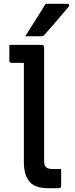

<svg xmlns="http://www.w3.org/2000/svg" viewBox="-20 -985 390 1005"><path d="M29 -750Q37 -750 54.5 -750Q72 -750 94 -750Q116 -750 137.5 -750Q159 -750 176 -750Q193 -750 200 -750Q204 -750 206 -748.5Q208 -747 209.5 -745Q211 -743 211 -739Q211 -690 211 -630.5Q211 -571 211 -507.5Q211 -444 211 -380Q211 -316 211 -257Q211 -198 211 -149Q211 -134 212.5 -125.5Q214 -117 221 -110Q227 -104 237.5 -102Q248 -100 261 -100Q268 -100 276.5 -100Q285 -100 289 -100H300Q300 -80 300 -56Q300 -32 300 -11Q300 -7 298.5 -5Q297 -3 295 -1.5Q293 0 289 0Q285 0 273.5 0Q262 0 250 0Q238 0 228 0Q198 0 174.5 -8Q151 -16 136 -32.5Q121 -49 113 -74.5Q105 -100 105 -134Q105 -178 105 -231Q105 -284 105 -341Q105 -398 105 -455Q105 -512 105 -563.5Q105 -615 105 -656H97Q93 -656 81.5 -656Q70 -656 58 -656Q46 -656 40 -656Q35 -656 32 -659Q29 -662 29 -667Q29 -688 29 -708.5Q29 -729 29 -750ZM219 -965Q247 -965 263.5 -965Q280 -965 295 -965Q310 -965 334 -965Q340 -965 342 -960Q344 -955 340 -950Q321 -929 307.5 -912.5Q294 -896 281 -881Q268 -866 252 -847.5Q236 -829 211 -801Q209 -799 205 -797Q201 -795 195 -795Q174 -795 161 -795Q148 -795 136.5 -795Q125 -795 112 -795Q131 -825 148 -852Q165 -879 182.5 -906.5Q200 -934 219 -965Z"/></svg>

Font: Recursive Medium
Style: Regular
Weight: 500
Version: Version 1.085